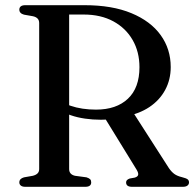

<svg xmlns="http://www.w3.org/2000/svg" viewBox="-20 -720 749 740"><path d="M638 -461.5Q638 -413 616.5 -373.2Q595 -333.5 555.5 -307.2Q516 -281 462.5 -271.5Q446 -268.5 431.2 -265.5Q416.5 -262.5 401.5 -260.5Q386.5 -258.5 369 -258.5Q337 -258.5 307.8 -262.8Q278.5 -267 253.8 -275.5Q229 -284 211 -295.5L215 -330.5Q230 -320 251.5 -312.5Q273 -305 298.2 -301.2Q323.5 -297.5 350 -297.5Q428.5 -297.5 473 -339.5Q517.5 -381.5 517.5 -461Q517.5 -520 491.2 -565.8Q465 -611.5 416.8 -637.8Q368.5 -664 302.5 -664H246.5V-68.5Q246.5 -58 252.2 -51.5Q258 -45 269 -42.5L313.5 -36.5Q324 -33 327.8 -28.8Q331.5 -24.5 331.5 -17Q331.5 0 308.5 0H77.5Q66 0 60.2 -4.8Q54.5 -9.5 54.5 -17Q54.5 -31.5 72.5 -36.5L106.5 -42.5Q118.5 -45.5 124.8 -51.8Q131 -58 131 -68.5V-631.5Q131 -642 124.8 -648.5Q118.5 -655 106.5 -657.5L72.5 -663.5Q54.5 -668.5 54.5 -683Q54.5 -691 60.2 -695.5Q66 -700 77.5 -700H306Q412.5 -700 486.5 -669.2Q560.5 -638.5 599.2 -584.8Q638 -531 638 -461.5ZM378 -275 492 -288.5 631 -72Q641 -57.5 652 -49.5Q663 -41.5 682 -37Q698 -33 703.2 -28.8Q708.5 -24.5 708.5 -17Q708.5 -9.5 702.5 -4.8Q696.5 0 684.5 0H489Q466 0 466 -17Q466 -22.5 469.5 -26Q473 -29.5 480 -32L499.5 -35.5Q511 -39 512.5 -46.2Q514 -53.5 506.5 -66Z"/></svg>

Font: Fraunces 24pt
Style: Regular
Weight: 400
Version: Version 1.000;[b76b70a41]